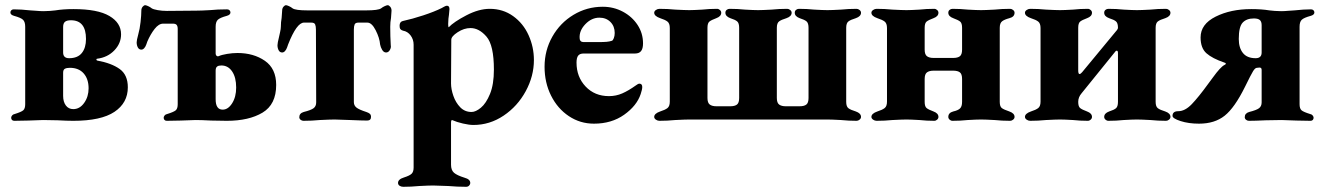

<svg xmlns="http://www.w3.org/2000/svg" viewBox="-20 -462 5099 739"><path d="M23 -9Q23 -13 26.5 -17.5Q30 -22 36 -23Q62 -31 69.5 -37.5Q77 -44 77 -61V-359Q77 -378 68.5 -386Q60 -394 34 -401Q20 -405 20 -414Q20 -419 23.5 -422.5Q27 -426 33 -426Q61 -426 97 -422Q104 -422 119.5 -420.5Q135 -419 148 -419Q159 -419 172.5 -420Q186 -421 193 -422Q223 -427 263 -427Q356 -427 401 -400.5Q446 -374 446 -330Q446 -295 420 -268Q394 -241 354 -236Q351 -236 351 -233Q351 -230 354 -229Q409 -219 440.5 -196.5Q472 -174 472 -126Q472 -66 420.5 -31.5Q369 3 262 3Q238 3 202 1L146 0L89 2L35 3Q29 3 26 -0.5Q23 -4 23 -9ZM311 -312Q311 -384 253 -384Q237 -384 230 -378Q223 -372 223 -358V-260Q223 -238 246 -238Q279 -238 295 -258Q311 -278 311 -312ZM321 -122Q321 -158 302 -179.5Q283 -201 249 -201Q237 -201 230 -197.5Q223 -194 223 -182V-93Q223 -70 233.5 -56Q244 -42 262 -42Q287 -42 304 -66Q321 -90 321 -122Z M610 -9Q610 -13 613.5 -17.5Q617 -22 623 -23Q649 -31 656.5 -37.5Q664 -44 664 -61V-351Q664 -361 660 -366Q656 -371 645 -371H608Q591 -371 575 -350.5Q559 -330 547 -302Q546 -299 543 -290.5Q540 -282 535 -276.5Q530 -271 524 -271Q515 -271 510.5 -279.5Q506 -288 506 -299Q506 -307 512 -329Q518 -350 521 -377Q524 -404 524 -421Q524 -430 529 -436Q534 -442 539 -442Q542 -442 550 -438.5Q558 -435 564 -430Q570 -426 587 -423Q604 -420 622 -420L735 -421Q754 -421 788 -423Q817 -426 854 -426Q860 -426 863.5 -422.5Q867 -419 867 -414Q867 -405 853 -401Q827 -394 818.5 -386Q810 -378 810 -359V-256Q810 -250 814 -247Q818 -244 822 -246Q833 -251 854 -254.5Q875 -258 894 -258Q956 -258 999.5 -228Q1043 -198 1043 -135Q1043 -60 990.5 -28.5Q938 3 853 3L793 2Q755 0 733 0L676 2L622 3Q616 3 613 -0.5Q610 -4 610 -9ZM889 -125Q889 -164 873.5 -187Q858 -210 832 -210Q821 -210 816 -206Q810 -202 810 -190V-80Q810 -40 837 -40Q858 -40 873.5 -64.5Q889 -89 889 -125Z M1132 -11Q1132 -26 1149 -31Q1177 -38 1187 -45.5Q1197 -53 1197 -68L1196 -348Q1196 -361 1193 -368Q1190 -375 1178 -375H1150Q1122 -375 1089 -291Q1088 -288 1085 -279.5Q1082 -271 1077 -265.5Q1072 -260 1066 -260Q1057 -260 1052.5 -268.5Q1048 -277 1048 -288Q1048 -296 1054 -320Q1055 -325 1058 -338Q1061 -351 1061 -359Q1061 -377 1064 -393Q1066 -413 1066 -421Q1066 -430 1071 -436Q1076 -442 1081 -442Q1084 -442 1092 -438.5Q1100 -435 1106 -430Q1117 -422 1164 -422H1389Q1436 -422 1447 -430Q1453 -435 1461 -438.5Q1469 -442 1472 -442Q1477 -442 1482 -436Q1487 -430 1487 -421Q1487 -413 1485 -393Q1482 -377 1482 -359Q1482 -322 1484 -288Q1486 -279 1480.5 -269.5Q1475 -260 1466 -260Q1457 -260 1451 -270Q1445 -280 1443 -291Q1441 -316 1426 -345.5Q1411 -375 1394 -375H1360Q1348 -375 1345 -368Q1342 -361 1342 -348V-69Q1342 -56 1352 -48Q1362 -40 1390 -31Q1399 -28 1403.5 -24Q1408 -20 1408 -12Q1408 2 1393 2Q1374 2 1328 0Q1284 -2 1268 -2Q1251 -2 1211 0Q1180 3 1148 3Q1142 3 1137 -1Q1132 -5 1132 -11Z M1512 242Q1512 228 1535 221Q1557 214 1564.5 206.5Q1572 199 1572 183V-290Q1572 -310 1560.5 -325.5Q1549 -341 1531 -344Q1524 -346 1521 -350Q1518 -354 1518 -363Q1518 -378 1530 -381Q1567 -389 1609.5 -403Q1652 -417 1680 -431Q1682 -432 1689 -436Q1696 -440 1700 -440Q1710 -440 1710 -427L1708 -405Q1707 -399 1706 -390Q1705 -381 1705 -369Q1705 -359 1707 -357Q1727 -378 1775 -403Q1823 -428 1865 -428Q1916 -428 1955 -400Q1994 -372 2014.5 -326.5Q2035 -281 2035 -231Q2035 -169 2003.5 -111Q1972 -53 1918.5 -17Q1865 19 1802 19Q1786 19 1762 13.5Q1738 8 1720 0Q1716 0 1716 11V172Q1716 193 1727.5 203Q1739 213 1768 222Q1790 228 1790 242Q1790 248 1785.5 252.5Q1781 257 1774 257Q1740 257 1706 254Q1664 252 1647 252Q1631 252 1593 254Q1563 257 1532 257Q1524 257 1518 253Q1512 249 1512 242ZM1881 -194Q1881 -288 1852.5 -321Q1824 -354 1791 -354Q1766 -354 1741.5 -338Q1717 -322 1717 -309L1716 -141Q1716 -119 1725 -93Q1734 -67 1751.5 -49Q1769 -31 1795 -31Q1811 -31 1831 -47.5Q1851 -64 1866 -100.5Q1881 -137 1881 -194Z M2076 -205Q2076 -268 2106 -321Q2136 -374 2187.5 -405Q2239 -436 2300 -436Q2342 -436 2377.5 -417Q2413 -398 2434 -366Q2455 -334 2455 -295Q2455 -275 2447.5 -265.5Q2440 -256 2424 -256H2226Q2212 -256 2205.5 -248Q2199 -240 2199 -221Q2199 -166 2234 -129Q2269 -92 2324 -92Q2351 -92 2375 -102.5Q2399 -113 2427 -133Q2436 -140 2441 -140Q2452 -140 2452 -127Q2452 -118 2446 -100Q2431 -55 2382.5 -20.5Q2334 14 2266 14Q2213 14 2169.5 -15Q2126 -44 2101 -94Q2076 -144 2076 -205ZM2279 -300Q2303 -300 2314.5 -301Q2326 -302 2335 -305Q2339 -306 2342.5 -315Q2346 -324 2346 -335Q2346 -361 2329.5 -377.5Q2313 -394 2287 -394Q2257 -394 2233 -369Q2209 -344 2211 -315Q2211 -308 2215 -304Q2219 -300 2226 -300Z M2498 -12Q2498 -25 2521 -33Q2540 -39 2549 -46Q2558 -53 2558 -71V-354Q2558 -372 2549 -379Q2540 -386 2521 -392Q2498 -400 2498 -413Q2498 -419 2504.5 -423.5Q2511 -428 2518 -428Q2549 -428 2579 -425Q2617 -423 2633 -423Q2649 -423 2683 -425Q2710 -428 2740 -428Q2746 -428 2751 -423.5Q2756 -419 2756 -413Q2756 -399 2737 -392Q2718 -385 2710.5 -379Q2703 -373 2703 -355V-85Q2703 -66 2712 -59.5Q2721 -53 2737 -53H2791Q2808 -53 2816.5 -59.5Q2825 -66 2825 -85V-355Q2825 -373 2817.5 -379.5Q2810 -386 2791 -392Q2772 -399 2772 -413Q2772 -420 2777 -424Q2782 -428 2788 -428Q2819 -428 2847 -425Q2881 -423 2898 -423Q2914 -423 2950 -425Q2978 -428 3010 -428Q3016 -428 3021.5 -423.5Q3027 -419 3027 -413Q3027 -399 3007 -392Q2987 -386 2978.5 -379.5Q2970 -373 2970 -355V-85Q2970 -66 2979 -59.5Q2988 -53 3004 -53H3058Q3075 -53 3083.5 -59.5Q3092 -66 3092 -85V-355Q3092 -373 3084.5 -379.5Q3077 -386 3058 -392Q3039 -399 3039 -413Q3039 -420 3044 -424Q3049 -428 3055 -428Q3085 -428 3114 -425Q3148 -423 3165 -423Q3181 -423 3217 -425Q3246 -428 3277 -428Q3283 -428 3288.5 -423.5Q3294 -419 3294 -413Q3294 -399 3274 -392Q3254 -386 3245.5 -379.5Q3237 -373 3237 -355V-70Q3237 -52 3245.5 -45.5Q3254 -39 3274 -33Q3294 -26 3294 -12Q3294 -6 3288.5 -1.5Q3283 3 3277 3Q3246 3 3217 0Q3181 -2 3165 -2H2633Q2617 -2 2579 0Q2549 3 2518 3Q2511 3 2504.5 -1.5Q2498 -6 2498 -12Z M3334 -12Q3334 -25 3357 -33Q3376 -39 3385 -46Q3394 -53 3394 -71V-354Q3394 -372 3385 -379Q3376 -386 3357 -392Q3334 -400 3334 -413Q3334 -419 3340.5 -423.5Q3347 -428 3354 -428Q3385 -428 3415 -425Q3453 -423 3469 -423Q3485 -423 3519 -425Q3546 -428 3576 -428Q3582 -428 3587 -423.5Q3592 -419 3592 -413Q3592 -399 3573 -392Q3554 -385 3546.5 -379Q3539 -373 3539 -355V-271Q3539 -252 3548 -245.5Q3557 -239 3573 -239H3649Q3666 -239 3674.5 -245.5Q3683 -252 3683 -271V-355Q3683 -373 3675.5 -379Q3668 -385 3649 -392Q3630 -399 3630 -413Q3630 -420 3635 -424Q3640 -428 3646 -428Q3676 -428 3705 -425Q3739 -423 3756 -423Q3772 -423 3808 -425Q3837 -428 3868 -428Q3874 -428 3879.5 -423.5Q3885 -419 3885 -413Q3885 -397 3865 -392Q3846 -387 3837 -380Q3828 -373 3828 -355V-70Q3828 -52 3836 -46Q3844 -40 3865 -33Q3885 -26 3885 -12Q3885 -6 3879.5 -1.5Q3874 3 3868 3Q3837 3 3808 0Q3772 -2 3756 -2Q3739 -2 3705 0Q3677 3 3646 3Q3640 3 3635 -1.5Q3630 -6 3630 -12Q3630 -28 3649 -33Q3667 -37 3675 -44.5Q3683 -52 3683 -70V-158Q3683 -177 3674.5 -183.5Q3666 -190 3649 -190H3573Q3557 -190 3548 -183.5Q3539 -177 3539 -158V-70Q3539 -52 3546.5 -46Q3554 -40 3573 -33Q3592 -26 3592 -12Q3592 -6 3587 -1.5Q3582 3 3576 3Q3546 3 3519 0Q3485 -2 3469 -2Q3453 -2 3415 0Q3385 3 3354 3Q3347 3 3340.5 -1.5Q3334 -6 3334 -12Z M3925 -12Q3925 -25 3948 -33Q3967 -39 3976 -46Q3985 -53 3985 -71V-354Q3985 -372 3976 -379Q3967 -386 3948 -392Q3925 -400 3925 -413Q3925 -419 3931.5 -423.5Q3938 -428 3945 -428Q3976 -428 4006 -425Q4044 -423 4060 -423Q4076 -423 4110 -425Q4137 -428 4167 -428Q4173 -428 4178 -423.5Q4183 -419 4183 -413Q4183 -399 4164 -392Q4145 -385 4137.5 -379Q4130 -373 4130 -355V-192Q4130 -177 4135 -177Q4139 -177 4145 -184L4274 -340Q4275 -341 4279 -346Q4283 -351 4283 -355Q4283 -373 4275.5 -379.5Q4268 -386 4249 -392Q4230 -399 4230 -413Q4230 -420 4235 -424Q4240 -428 4246 -428Q4277 -428 4305 -425Q4339 -423 4356 -423Q4372 -423 4408 -425Q4436 -428 4468 -428Q4474 -428 4479.5 -423.5Q4485 -419 4485 -413Q4485 -399 4465 -392Q4445 -386 4436.5 -379.5Q4428 -373 4428 -355V-70Q4428 -52 4436.5 -45.5Q4445 -39 4465 -33Q4485 -26 4485 -12Q4485 -6 4479.5 -1.5Q4474 3 4468 3Q4437 3 4408 0Q4372 -2 4356 -2Q4339 -2 4305 0Q4277 3 4246 3Q4240 3 4235 -1.5Q4230 -6 4230 -12Q4230 -26 4249 -33Q4268 -39 4275.5 -45.5Q4283 -52 4283 -70V-259Q4283 -265 4280 -266.5Q4277 -268 4274 -265L4143 -103Q4130 -88 4130 -70Q4130 -52 4137.5 -46Q4145 -40 4164 -33Q4183 -26 4183 -12Q4183 -6 4178 -1.5Q4173 3 4167 3Q4137 3 4110 0Q4076 -2 4060 -2Q4044 -2 4006 0Q3976 3 3945 3Q3938 3 3931.5 -1.5Q3925 -6 3925 -12Z M4493 -16Q4493 -34 4515 -34Q4541 -34 4567 -61Q4593 -88 4630 -139Q4634 -144 4648.5 -164Q4663 -184 4674 -196Q4685 -208 4693 -212Q4698 -214 4698 -217Q4698 -220 4693 -221Q4646 -237 4623.5 -257Q4601 -277 4601 -318Q4601 -369 4659 -398Q4717 -427 4796 -427Q4836 -427 4866 -422Q4873 -421 4886.5 -420Q4900 -419 4911 -419Q4924 -419 4939.5 -420.5Q4955 -422 4962 -422Q4998 -426 5026 -426Q5032 -426 5035.5 -422.5Q5039 -419 5039 -414Q5039 -405 5025 -401Q4999 -394 4990.5 -386Q4982 -378 4982 -359V-61Q4982 -44 4989.5 -37.5Q4997 -31 5023 -23Q5029 -22 5032.5 -17.5Q5036 -13 5036 -9Q5036 -4 5033 -0.5Q5030 3 5024 3L4970 2L4913 0L4852 1Q4810 3 4787 3Q4781 3 4776 -1Q4771 -5 4771 -11Q4771 -26 4788 -31Q4816 -38 4826 -45.5Q4836 -53 4836 -68V-193Q4836 -202 4828 -202L4818 -201Q4811 -201 4803 -188Q4795 -175 4772 -128Q4732 -47 4693.5 -16.5Q4655 14 4595 14Q4555 14 4524 4Q4493 -6 4493 -16ZM4836 -260V-365Q4836 -379 4829 -385Q4822 -391 4806 -391Q4778 -391 4763 -375Q4748 -359 4748 -312Q4748 -278 4764 -258Q4780 -238 4813 -238Q4836 -238 4836 -260Z"/></svg>

Font: EB Garamond ExtraBold
Style: Regular
Weight: 800
Designer: Georg Duffner and Octavio Pardo
Foundry: Georg Duffner
Version: Version 1.000